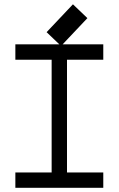

<svg xmlns="http://www.w3.org/2000/svg" viewBox="-20 -895 565 915"><path d="M271 -675.8 202.1 -741.7 327.6 -874.5 396.5 -808.6ZM472.2 -73.2V0H53.2V-73.2H226.1V-610.4H53.2V-683.6H472.2V-610.4H299.3V-73.2Z"/></svg>

Font: Anka/Coder Condensed
Style: Regular
Weight: 400
Width: 4
Monospace: yes
Version: Version 1.100